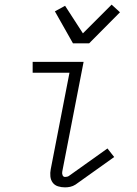

<svg xmlns="http://www.w3.org/2000/svg" viewBox="-20 -797 590 829"><path d="M261 12Q245 12 230.5 7.5Q216 3 207.5 -8.5Q199 -20 197.5 -35.5Q196 -51 199 -66L280 -483H121V-530H341L249 -57Q247 -49 250 -41Q253 -33 261 -33Q265 -33 269.5 -34Q274 -35 277 -37L444 -156L473 -119L306 0Q295 7 283.5 9.5Q272 12 261 12ZM295 -610 217 -748 261 -772 338 -653 462 -777 498 -744 365 -610Z"/></svg>

Font: Lode Dark Term
Style: Italic
Weight: 400
Italic angle: -11°
Monospace: yes
Designer: Belleve Invis
Foundry: Belleve Invis
Version: Version 29.2.0